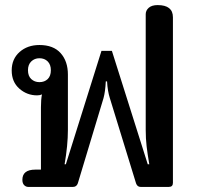

<svg xmlns="http://www.w3.org/2000/svg" viewBox="-20 -735 775 755"><path d="M91 0Q82 0 75 -7Q68 -14 68 -28Q68 -68 119 -68H141V-313Q141 -343 145 -364Q137 -360 126 -360Q86 -360 56 -386.5Q26 -413 26 -458Q26 -503 57 -530.5Q88 -558 135 -558Q190 -558 218.5 -526Q247 -494 247 -442V-224Q247 -164 234 -89H239L379 -535H420L561 -89H567Q560 -130 556.5 -160Q553 -190 553 -224V-679Q553 -694 565 -704.5Q577 -715 600 -715Q660 -715 660 -667V-16Q660 0 644 0H533Q520 0 515 -14L412 -349Q403 -377 401 -415H396Q394 -374 387 -349L286 -14Q281 0 267 0ZM180 -459Q180 -481 167.5 -493.5Q155 -506 135 -506Q116 -506 103 -493.5Q90 -481 90 -459Q90 -436 103 -424Q116 -412 135 -412Q155 -412 167.5 -424Q180 -436 180 -459Z"/></svg>

Font: Maitree Semibold
Style: Regular
Weight: 600
Designer: CadsonDemak Team
Foundry: CadsonDemak
Version: Version 1.010